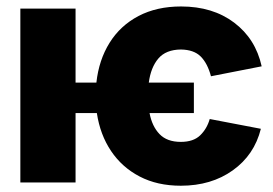

<svg xmlns="http://www.w3.org/2000/svg" viewBox="-20 -573 856 603"><path d="M217.3 -545.9V-313.5H282.7Q290.5 -384.8 324.2 -438.7Q357.9 -492.7 415 -522.7Q472.2 -552.7 548.8 -552.7Q647.9 -552.7 715.3 -502Q782.7 -451.2 801.8 -364.7L642.6 -333.5Q631.8 -374 610.4 -395.5Q588.9 -417 547.9 -417.5Q501 -417 477.3 -389.2Q453.6 -361.3 447.3 -313.5H588.9V-217.8H449.7Q457.5 -176.3 481 -151.9Q504.4 -127.4 547.9 -127.4Q587.4 -127.4 608.6 -147.9Q629.9 -168.5 638.7 -199.2L799.3 -168.5Q778.8 -86.4 711.2 -38.1Q643.6 10.3 547.9 10.3Q474.1 10.3 418.7 -18.6Q363.3 -47.4 328.9 -98.6Q294.4 -149.9 284.2 -217.8H217.3V0H43.9V-545.9Z"/></svg>

Font: Inter Tight ExtraBold
Style: Regular
Weight: 800
Designer: Rasmus Andersson
Foundry: rsms
Version: Version 3.004; ttfautohint (v1.8.4.7-5d5b)